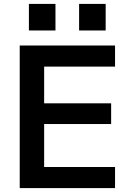

<svg xmlns="http://www.w3.org/2000/svg" viewBox="-20 -963 674 983"><path d="M81 -730H569V-622H206V-434H549V-328H206V-108H569V0H81ZM385 -943H521V-807H385ZM128 -943H264V-807H128Z"/></svg>

Font: Enso SemiBold
Style: Regular
Weight: 600
Designer: Coji Morishita
Foundry: UNDERFOREST DESIGN
Version: Version 1.000